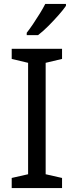

<svg xmlns="http://www.w3.org/2000/svg" viewBox="-20 -964 379 984"><path d="M298 0H40V-52L124 -71V-642L40 -662V-714H298V-662L214 -642V-71L298 -52ZM318 -934Q306 -916 281 -887.5Q256 -859 227.5 -830.5Q199 -802 175 -784H117V-796Q132 -815 149.5 -841Q167 -867 184 -894.5Q201 -922 212 -944H318Z"/></svg>

Font: Noto Sans Pau Cin Hau
Style: Regular
Weight: 400
Designer: Monotype Design Team
Foundry: Monotype Imaging Inc.
Version: Version 2.002; ttfautohint (v1.8.4.7-5d5b)